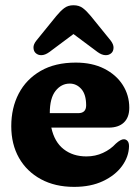

<svg xmlns="http://www.w3.org/2000/svg" viewBox="-20 -718 548 750"><path d="M485 -297Q485 -259.5 464 -239.5Q443 -219.5 404.5 -219.5H180.5Q192.5 -163.5 228.8 -135.2Q265 -107 317.5 -107Q352.5 -107 382.2 -120.8Q412 -134.5 432.5 -157Q452 -174.5 464 -174Q472 -174 478 -167.5Q484 -161 484 -146.5Q483 -105.5 456.5 -69.2Q430 -33 382.2 -10.5Q334.5 12 269.5 12Q195 12 139.8 -18Q84.5 -48 54.2 -101.2Q24 -154.5 24 -225Q24 -296.5 53.2 -352.5Q82.5 -408.5 138.8 -441Q195 -473.5 276 -473.5Q340 -473.5 387 -449.8Q434 -426 459.5 -386Q485 -346 485 -297ZM252.5 -391.5Q219.5 -391.5 197 -363Q174.5 -334.5 174.5 -276.5V-276H285.5Q316.5 -276 316.5 -306.5Q316.5 -349 297.8 -370.2Q279 -391.5 252.5 -391.5ZM172.5 -514.5Q156.5 -503 142.5 -502.5Q128.5 -502 119 -511Q111.5 -518 110.8 -531.2Q110 -544.5 122.5 -560L200 -655.5Q216 -675 230.8 -686.2Q245.5 -697.5 267 -697.5Q289 -697.5 303.8 -686.2Q318.5 -675 334.5 -655.5L412 -560Q424 -544.5 423.5 -531.2Q423 -518 415.5 -511Q406 -502 391.8 -502.5Q377.5 -503 361.5 -514.5L267 -585Z"/></svg>

Font: Fraunces 72pt SuperSoft
Style: Bold
Weight: 700
Version: Version 1.000;[0bf87f6ff]